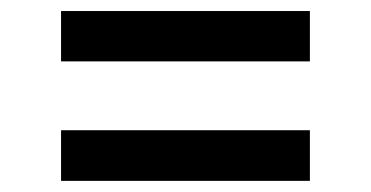

<svg xmlns="http://www.w3.org/2000/svg" viewBox="-20 -461 677 350"><path d="M91.3 -223.6V-131.3H544.9V-223.6ZM91.3 -440.9V-349.1H544.9V-440.9Z"/></svg>

Font: Inteeer Medium
Style: Regular
Weight: 500
Designer: Rasmus Andersson
Foundry: rsms
Version: Version 4.001;Glyphs 3.4 (3402)